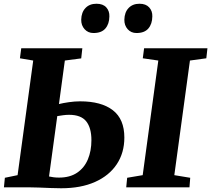

<svg xmlns="http://www.w3.org/2000/svg" viewBox="-20 -1001 1128 1026"><path d="M307 5Q284.5 5 252.2 3.8Q220 2.5 188 1.2Q156 0 133.5 0H1L6 -51L74 -65L157.5 -677.5L86.5 -689.5L93.5 -743H420L414 -689L326.5 -677.5L295 -445Q317 -450.5 348.2 -455Q379.5 -459.5 408 -459.5Q521.5 -459.5 583 -412Q644.5 -364.5 644.5 -266Q644.5 -184.5 604 -123.5Q563.5 -62.5 488 -28.8Q412.5 5 307 5ZM242 -58Q252 -55.5 265.8 -53.8Q279.5 -52 295.5 -52Q353.5 -52 392 -78Q430.5 -104 449.5 -149.2Q468.5 -194.5 468.5 -252Q468.5 -317.5 440.8 -352.5Q413 -387.5 349 -387.5Q333.5 -387.5 316.8 -385.2Q300 -383 286 -380.5ZM654.5 0 659.5 -51 742.5 -65 826 -677.5 743 -689.5 750 -743H1088.5L1082.5 -689.5L995 -677.5L911.5 -65L996.5 -51L992.5 0ZM479.5 -824.5Q450.5 -824.5 432 -845Q413.5 -865.5 414 -896Q415 -935.5 436.8 -958.2Q458.5 -981 495.5 -981Q530.5 -981 548 -961.5Q565.5 -942 564.5 -913Q564 -873 543.2 -848.8Q522.5 -824.5 479.5 -824.5ZM709.5 -824.5Q680.5 -824.5 662.2 -845Q644 -865.5 644.5 -896Q645.5 -935.5 667.2 -958.2Q689 -981 725.5 -981Q759.5 -981 777.2 -961.5Q795 -942 794 -913Q793.5 -873 772.8 -848.8Q752 -824.5 709.5 -824.5Z"/></svg>

Font: Merriweather Black
Style: Italic
Weight: 900
Italic angle: -7.8°
Designer: Eben Sorkin
Foundry: Eben Sorkin
Version: Version 2.200;gftools[0.9.31]